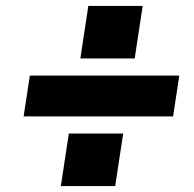

<svg xmlns="http://www.w3.org/2000/svg" viewBox="-20 -689 658 650"><path d="M252 -491 279 -669H463L436 -491ZM60 -295 81 -433H587L566 -295ZM186 -59 213 -237H397L370 -59Z"/></svg>

Font: Public Sans Black
Style: Italic
Weight: 900
Italic angle: -8°
Designer: The Public Sans project authors (U.S. Web Design System). Libre Franklin designed by Pablo Impallari and Rodrigo Fuenzal
Version: Version 1.007; ttfautohint (v1.8.1) -l 8 -r 50 -G 200 -x 14 